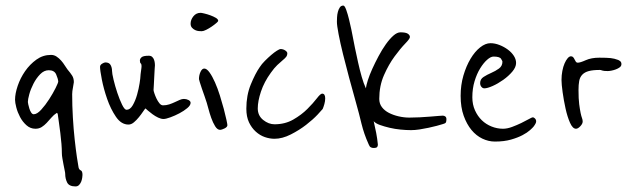

<svg xmlns="http://www.w3.org/2000/svg" viewBox="-20 -535 2290 689"><path d="M276 93Q276 96 275 103Q274 110 271.5 116.5Q269 123 264 128.5Q259 134 251 134Q228 134 221 120Q214 106 214 89Q214 85 212 76Q210 67 208 56Q206 45 204 34Q202 23 202 15Q202 0 200.5 -19Q199 -38 196.5 -57.5Q194 -77 191.5 -95Q189 -113 187 -127L184 -130Q173 -123 164.5 -113Q156 -103 147.5 -94Q139 -85 129.5 -79Q120 -73 107 -73Q89 -73 75 -85.5Q61 -98 52 -115Q43 -132 38.5 -149.5Q34 -167 34 -177Q34 -199 43.5 -227Q53 -255 70 -279.5Q87 -304 110.5 -321Q134 -338 163 -338Q174 -338 183 -332Q192 -326 199.5 -317.5Q207 -309 212.5 -300Q218 -291 222 -286Q233 -273 239 -263.5Q245 -254 245 -240Q245 -237 242 -222Q239 -207 239 -197Q239 -156 241.5 -113.5Q244 -71 248 -34.5Q252 2 256 29Q260 56 262 66Q264 74 270 76.5Q276 79 276 93ZM189 -243Q188 -253 181.5 -268Q175 -283 155 -283Q138 -283 124 -268.5Q110 -254 100 -234.5Q90 -215 85 -196.5Q80 -178 80 -169Q80 -167 81.5 -160Q83 -153 85.5 -145Q88 -137 92 -131Q96 -125 101 -125Q113 -125 128 -141.5Q143 -158 156.5 -179Q170 -200 179.5 -219Q189 -238 189 -243Z M664 -166Q664 -157 652 -147Q640 -137 624 -128.5Q608 -120 591.5 -114Q575 -108 567 -108Q558 -108 547.5 -113Q537 -118 527.5 -125Q518 -132 511 -138Q504 -144 502 -146Q499 -143 493 -134Q487 -125 478.5 -114.5Q470 -104 460.5 -96Q451 -88 441 -88Q415 -88 396 -116Q377 -144 364.5 -180Q352 -216 345.5 -249.5Q339 -283 339 -295Q339 -302 346.5 -306.5Q354 -311 358 -311Q372 -311 377 -301.5Q382 -292 382 -281Q382 -272 387.5 -249Q393 -226 401 -202Q409 -178 418 -159.5Q427 -141 434 -141Q447 -141 456.5 -157.5Q466 -174 472 -195.5Q478 -217 481 -236.5Q484 -256 484 -262Q484 -263 484.5 -268.5Q485 -274 486 -280Q487 -286 487.5 -291Q488 -296 488 -298Q488 -305 485 -307.5Q482 -310 482 -318Q482 -324 488 -329.5Q494 -335 514 -335Q522 -335 526.5 -330.5Q531 -326 533 -320Q535 -314 535.5 -308.5Q536 -303 536 -301Q536 -300 535 -287Q534 -274 533.5 -258.5Q533 -243 532 -229Q531 -215 531 -212Q531 -209 534 -200Q537 -191 541.5 -181.5Q546 -172 552 -164.5Q558 -157 565 -157Q577 -157 587.5 -160.5Q598 -164 607.5 -168.5Q617 -173 625 -176.5Q633 -180 640 -180Q649 -180 656.5 -176Q664 -172 664 -166Z M763 -460Q763 -458 756 -452Q749 -446 739.5 -439.5Q730 -433 720 -428Q710 -423 704 -423Q700 -423 693.5 -423.5Q687 -424 680.5 -427Q674 -430 669 -435.5Q664 -441 664 -450Q664 -464 674 -476.5Q684 -489 700 -489Q703 -489 713.5 -486.5Q724 -484 735 -480Q746 -476 754.5 -471Q763 -466 763 -460ZM796 -86Q796 -79 785.5 -74Q775 -69 770 -69Q760 -69 752 -82Q744 -95 738 -112Q732 -129 728 -144.5Q724 -160 722 -166Q719 -176 714 -190Q709 -204 704.5 -217Q700 -230 697 -240Q694 -250 694 -251Q694 -265 699.5 -277Q705 -289 713 -289Q722 -289 732 -275Q742 -261 751.5 -239.5Q761 -218 769 -192.5Q777 -167 783 -144.5Q789 -122 792.5 -105.5Q796 -89 796 -86Z M1147 -182Q1147 -172 1144 -161.5Q1141 -151 1138 -144Q1136 -141 1119.5 -123.5Q1103 -106 1078.5 -87Q1054 -68 1023.5 -52.5Q993 -37 965 -37Q948 -37 930.5 -43Q913 -49 898 -62.5Q883 -76 873.5 -96Q864 -116 864 -145Q864 -193 880 -232Q896 -271 912 -294Q919 -305 930.5 -316.5Q942 -328 953 -337.5Q964 -347 973.5 -353Q983 -359 987 -359Q996 -359 1003.5 -354Q1011 -349 1011 -344Q1011 -336 1006.5 -330.5Q1002 -325 994 -318.5Q986 -312 975 -301.5Q964 -291 952 -274Q928 -241 916.5 -206.5Q905 -172 905 -146Q905 -120 924.5 -104.5Q944 -89 965 -89Q1003 -89 1032.5 -106Q1062 -123 1083 -144Q1104 -165 1117 -182Q1130 -199 1136 -199Q1147 -199 1147 -182Z M1582 -107Q1582 -99 1580 -95.5Q1578 -92 1570 -90Q1561 -87 1547.5 -83.5Q1534 -80 1518 -76.5Q1502 -73 1485.5 -70.5Q1469 -68 1455 -68Q1438 -68 1417.5 -70Q1397 -72 1378 -76.5Q1359 -81 1343.5 -86.5Q1328 -92 1321 -100Q1326 -79 1330 -58Q1334 -37 1336 -16Q1336 -11 1333.5 -7.5Q1331 -4 1320 -4Q1315 -4 1310.5 -6.5Q1306 -9 1303 -17Q1294 -37 1288 -54.5Q1282 -72 1277.5 -90Q1273 -108 1268 -128Q1263 -148 1256 -172Q1245 -211 1233 -255.5Q1221 -300 1211 -340.5Q1201 -381 1195 -412.5Q1189 -444 1189 -457Q1189 -463 1189.5 -473Q1190 -483 1192.5 -492.5Q1195 -502 1199.5 -508.5Q1204 -515 1212 -515Q1217 -515 1222.5 -499.5Q1228 -484 1232.5 -465.5Q1237 -447 1240.5 -430.5Q1244 -414 1244 -413Q1248 -391 1253.5 -364.5Q1259 -338 1265 -311Q1271 -284 1278 -259.5Q1285 -235 1293 -218Q1294 -228 1300 -247Q1306 -266 1316 -288Q1326 -310 1338.5 -333.5Q1351 -357 1364.5 -376Q1378 -395 1391.5 -407Q1405 -419 1417 -419Q1436 -419 1443.5 -414Q1451 -409 1451 -402Q1451 -396 1434 -378.5Q1417 -361 1396 -332.5Q1375 -304 1358 -265.5Q1341 -227 1341 -180Q1341 -163 1350.5 -150.5Q1360 -138 1375.5 -130Q1391 -122 1410.5 -117.5Q1430 -113 1449 -113Q1466 -113 1486 -114Q1506 -115 1523.5 -116.5Q1541 -118 1553.5 -119Q1566 -120 1569 -120Q1574 -120 1578 -117Q1582 -114 1582 -107Z M1903 -105Q1904 -103 1904 -99Q1904 -93 1895 -81Q1892 -77 1882 -68Q1872 -59 1855 -50Q1838 -41 1813.5 -34Q1789 -27 1756 -27Q1733 -27 1711 -37.5Q1689 -48 1672 -68.5Q1655 -89 1644 -119.5Q1633 -150 1633 -191Q1633 -230 1643 -264Q1653 -298 1668.5 -324Q1684 -350 1703 -365Q1722 -380 1740 -380Q1756 -380 1772.5 -373.5Q1789 -367 1802.5 -357Q1816 -347 1824 -334.5Q1832 -322 1832 -309Q1832 -294 1818.5 -278Q1805 -262 1786 -248.5Q1767 -235 1748 -226.5Q1729 -218 1718 -218Q1712 -218 1707.5 -223.5Q1703 -229 1703 -237Q1703 -251 1715.5 -259Q1728 -267 1743 -273.5Q1758 -280 1770.5 -289Q1783 -298 1783 -314Q1783 -316 1778 -324Q1773 -332 1751 -332Q1741 -332 1728 -320.5Q1715 -309 1703 -289.5Q1691 -270 1683 -243.5Q1675 -217 1675 -186Q1675 -160 1684.5 -139Q1694 -118 1709 -103.5Q1724 -89 1744 -81Q1764 -73 1785 -73Q1800 -73 1817.5 -79.5Q1835 -86 1850.5 -93.5Q1866 -101 1877.5 -107.5Q1889 -114 1892 -114Q1895 -114 1898.5 -111Q1902 -108 1903 -105Z M2210 -305Q2210 -298 2204 -293.5Q2198 -289 2190 -286Q2182 -283 2174 -281.5Q2166 -280 2161 -280Q2146 -280 2141 -282Q2136 -284 2133 -284Q2108 -284 2093 -280Q2078 -276 2069.5 -267Q2061 -258 2058.5 -244.5Q2056 -231 2056 -212Q2056 -180 2058.5 -161Q2061 -142 2063.5 -130Q2066 -118 2068.5 -111.5Q2071 -105 2071 -99Q2071 -91 2062.5 -82Q2054 -73 2047 -73Q2035 -73 2025.5 -94.5Q2016 -116 2009.5 -145.5Q2003 -175 1999 -204Q1995 -233 1995 -248Q1995 -265 1998 -280.5Q2001 -296 2006 -307.5Q2011 -319 2017 -326Q2023 -333 2029 -333Q2034 -333 2037 -329.5Q2040 -326 2042 -321.5Q2044 -317 2046.5 -313.5Q2049 -310 2053 -310Q2062 -310 2082 -319Q2102 -328 2131 -328Q2158 -328 2171.5 -326.5Q2185 -325 2198 -320Q2201 -319 2205.5 -315.5Q2210 -312 2210 -305Z"/></svg>

Font: Reenie Beanie
Style: Regular
Weight: 500
Designer: James Grieshaber
Foundry: James Grieshaber
Version: Version 1.000